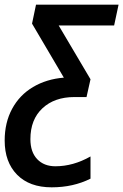

<svg xmlns="http://www.w3.org/2000/svg" viewBox="-49 -561 527 821"><path d="M-29 40Q-29 -37 3 -96Q35 -155 92.5 -189Q150 -223 224 -229L88 -460L105 -541H458L439 -452H202L338 -222L321 -146H269Q184 -146 132.5 -98Q81 -50 81 34Q81 89 110 119.5Q139 150 188 150Q264 150 338 108V203Q264 240 172 240Q77 240 24 186Q-29 132 -29 40Z"/></svg>

Font: Noto Sans UI NarrowMedium
Style: Italic
Weight: 500
Width: 4
Italic angle: -12°
Designer: Monotype Design Team
Foundry: Monotype Imaging Inc.
Version: Version 1.001